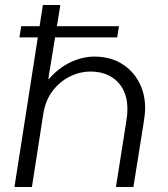

<svg xmlns="http://www.w3.org/2000/svg" viewBox="-20 -750 672 770"><path d="M58 -600 65 -645H457L450 -600ZM38 0 152 -730H222L174 -435L175 -432Q215 -478 263 -500.5Q311 -523 358 -523Q421 -523 466.5 -495.5Q512 -468 537 -421.5Q562 -375 562 -317Q562 -303 560 -286.5Q558 -270 556 -257L515 0H445L487 -267Q489 -278 490 -289.5Q491 -301 491 -313Q491 -358 473.5 -391.5Q456 -425 422.5 -444Q389 -463 343 -463Q300 -463 260 -443Q220 -423 191.5 -386Q163 -349 154 -296L108 0Z"/></svg>

Font: MuseoModerno Light
Style: Italic
Weight: 300
Italic angle: -9°
Designer: Pablo Cosgaya, Héctor Gatti, Marcela Romero, and the Authors of The MuseoModerno Project.
Foundry: Omnibus-Type Team
Version: Version 1.003